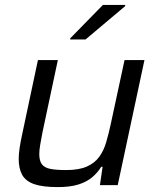

<svg xmlns="http://www.w3.org/2000/svg" viewBox="-20 -755 639 783"><path d="M215.3 8Q153.9 8 119.3 -4.1Q84.7 -16.3 70.5 -41.9Q56.3 -67.6 56.3 -106.8Q56.3 -126.2 59.9 -150.6Q63.4 -175 69.4 -202.5L134.7 -510H215.9L153.2 -215.1Q147.8 -187.7 144 -165.1Q140.2 -142.4 140.2 -127Q140.2 -98.9 151 -84.8Q161.8 -70.8 185.9 -66.1Q209.9 -61.5 249.7 -61.5Q302.1 -61.5 334.2 -75.8Q366.4 -90.2 384.8 -115.6Q403.2 -141 413.1 -175.1Q423 -209.2 431.5 -248.2L487.9 -510H569.1L460.1 0H387.5L398.4 -74.8H392.8Q378.1 -50.8 355.8 -32Q333.4 -13.2 299.7 -2.6Q265.9 8 215.3 8ZM265.8 -594.1 266.8 -599.1 399.6 -734.8H491.1L490.1 -729.8L329 -594.1Z"/></svg>

Font: Saira Thin
Style: Italic
Weight: 100
Italic angle: -12°
Designer: Hector Gatti with collaboration of the Omnibus-Type team
Foundry: Omnibus-Type
Version: Version 1.101